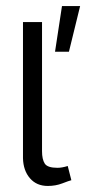

<svg xmlns="http://www.w3.org/2000/svg" viewBox="-20 -606 285 635"><path d="M208 -435H162L185 -586H245ZM204 -57 216 -10Q208 -8 186 0.5Q164 9 138 9Q101 9 79 -16.5Q57 -42 56 -83V-533H119V-106Q119 -79 128 -65Q137 -51 170 -51Q185 -51 204 -57Z"/></svg>

Font: Cambay Devanagari
Style: Regular
Weight: 400
Designer: Pooja Saxena
Foundry: Pooja Saxena
Version: Version 1.180;PS 001.180;hotconv 1.0.70;makeotf.lib2.5.58329